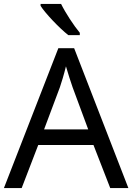

<svg xmlns="http://www.w3.org/2000/svg" viewBox="-20 -964 679 984"><path d="M293 -944H188V-934C211 -897 284 -820 330 -784H389V-796C358 -833 315 -899 293 -944ZM545 0H638L360 -717H279L0 0H91L176 -221H459ZM352 -517 432 -301H206L287 -517C295 -540 308 -583 318 -624C325 -599 346 -533 352 -517Z"/></svg>

Font: Noto Sans Caucasian Albanian
Style: Regular
Weight: 400
Designer: Monotype Design Team
Foundry: Monotype Imaging Inc.
Version: Version 2.005